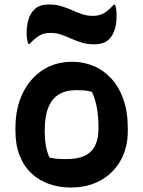

<svg xmlns="http://www.w3.org/2000/svg" viewBox="-20 -826 640 858"><path d="M303 -550Q353 -550 397.5 -531.5Q442 -513 476.5 -476Q511 -439 531 -383.5Q551 -328 551 -253V-240Q551 -165 518.5 -108Q486 -51 429 -19.5Q372 12 296 12Q245 12 200.5 -3.5Q156 -19 122 -50Q88 -81 68.5 -129Q49 -177 49 -241V-254Q49 -343 81.5 -409.5Q114 -476 171 -513Q228 -550 303 -550ZM320 -423Q273 -423 242 -403.5Q211 -384 195.5 -344.5Q180 -305 180 -244V-237Q180 -204 185 -175Q190 -146 201 -122Q218 -118 235 -116.5Q252 -115 276 -115Q325 -115 356.5 -129Q388 -143 404 -173.5Q420 -204 420 -250V-257Q420 -305 413 -344Q406 -383 391 -415Q377 -420 360.5 -421.5Q344 -423 320 -423ZM394 -755Q423 -755 443.5 -766.5Q464 -778 488 -805H494Q497 -798 498.5 -789.5Q500 -781 500.5 -772.5Q501 -764 501 -756Q501 -731 497.5 -713Q494 -695 489 -684Q479 -658 458.5 -643Q438 -628 401 -628Q371 -628 346 -635.5Q321 -643 299 -653Q277 -663 254 -671Q231 -679 206 -679Q177 -679 157 -667.5Q137 -656 112 -630H106Q104 -637 102 -645.5Q100 -654 99.5 -662.5Q99 -671 99 -678Q99 -704 103 -722Q107 -740 111 -750Q122 -776 142 -791Q162 -806 199 -806Q229 -806 254 -798.5Q279 -791 301 -781Q323 -771 346 -763Q369 -755 394 -755Z"/></svg>

Font: Recursive Casual
Style: Bold
Weight: 700
Version: Version 1.085